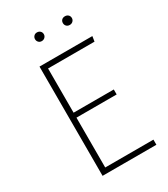

<svg xmlns="http://www.w3.org/2000/svg" viewBox="-206 -943 909 1038"><g transform="rotate(-30 248.0 -424.5)"><path d="M444 -650H154V-374H405V-343H154V-32H455V0H119V-682H449ZM227 -822Q227 -811 219 -803Q211 -795 199 -795Q187 -795 179.5 -803Q172 -811 172 -822Q172 -833 179.5 -841Q187 -849 199 -849Q211 -849 219 -841.5Q227 -834 227 -822ZM402 -822Q402 -811 394 -803Q386 -795 374 -795Q361 -795 353.5 -803Q346 -811 346 -822Q346 -834 353.5 -841.5Q361 -849 374 -849Q386 -849 394 -841.5Q402 -834 402 -822Z"/></g></svg>

Font: FiraGO UltraLight
Style: Regular
Weight: 200
Designer: bBox Type
Foundry: bBox Type GmbH
Version: Version 1.001